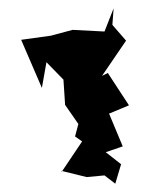

<svg xmlns="http://www.w3.org/2000/svg" viewBox="-20 -769 405 463"><path d="M258 -326 272 -373 235 -402 276 -416 243 -495 291 -515 240 -593 226 -586 284 -671 251 -709 254 -749 232 -693 155 -697 103 -683 31 -673 81 -557 92 -619 133 -577 137 -516 169 -470 161 -440 178 -428 129 -355 128 -357 189 -342 232 -346Z"/></svg>

Font: Asimov Aggro
Style: Medium
Weight: 500
Designer: Google
Version: Version 2.000980; 2014